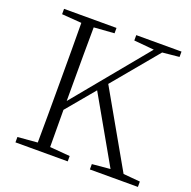

<svg xmlns="http://www.w3.org/2000/svg" viewBox="-128 -850 974 977"><g transform="rotate(20 359.5 -361.5)"><path d="M578 0H719V-29L628 -37L398 -441L601 -685L692 -694V-723H447V-694L556 -684L229 -287V-390C229 -489 229 -589 230 -686L340 -694V-723H56V-694L163 -686C164 -588 164 -489 164 -390V-333C164 -234 164 -135 163 -38L56 -29V0H339V-29L230 -38L229 -239L356 -391L557 -38L459 -29V0Z"/></g></svg>

Font: Noto Serif CJK HK ExtraLight
Style: Regular
Weight: 200
Designer: Ryoko NISHIZUKA 西塚涼子 (kana & ideographs); Frank Grießhammer (Latin, Greek & Cyrillic); Wenlong ZHANG 张文龙 (bopomofo); San
Foundry: Adobe
Version: Version 2.001;hotconv 1.1.0;makeotfexe 2.6.0